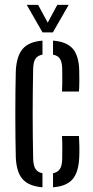

<svg xmlns="http://www.w3.org/2000/svg" viewBox="-20 -776 389 802"><path d="M46 -118.7Q45 -157.6 44.5 -203.8Q44 -249.9 44 -298.6Q44 -347.2 44.5 -393.9Q45 -440.5 46 -480.1Q49.3 -542.4 75 -572Q100.6 -601.7 157.4 -606.3V-547.8Q137.4 -544.2 128.4 -531Q119.4 -517.8 118.5 -489.6Q117.5 -437.4 117 -391.2Q116.5 -345 116.5 -300.6Q116.5 -256.1 117 -210.2Q117.5 -164.3 118.5 -112.3Q119.4 -83.8 128.4 -70.2Q137.4 -56.5 157.4 -52.3V6.3Q100 1.6 74.3 -27.8Q48.6 -57.1 46 -118.7ZM201.5 6.3V-52.2Q221.3 -56.4 230.2 -70.1Q239.2 -83.7 239.8 -112.3Q240 -131 240.2 -154.9Q240.4 -178.8 239 -208H309.9Q311.3 -186.7 311.6 -162.5Q311.9 -138.4 310.9 -118.7Q308.5 -57 283.1 -27.4Q257.8 2.2 201.5 6.3ZM239 -393.6Q239.9 -409.8 240.1 -427.4Q240.4 -445.1 240.1 -461.4Q239.9 -477.8 239.8 -489.6Q239.2 -517.7 230.2 -530.9Q221.3 -544.1 201.5 -547.7V-606.3Q258.3 -602.1 283.8 -572.7Q309.3 -543.3 310.9 -482.5Q311.5 -463.2 311.4 -439.1Q311.3 -415 309.9 -393.6ZM157.7 -640.6 91.6 -755.8H139.1L179.4 -681.4L219.4 -755.8H266.9L200.8 -640.6Z"/></svg>

Font: Big Shoulders Stencil Thin
Style: Regular
Weight: 100
Designer: Patric King
Foundry: XO Type Co
Version: Version 2.001